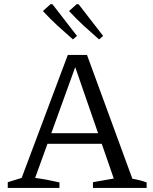

<svg xmlns="http://www.w3.org/2000/svg" viewBox="-20 -920 750 940"><path d="M628 -45Q646 -42 663.5 -37.5Q681 -33 698 -27V0H435V-28L537 -46L338 -621H359L152 -49Q182 -45 211.5 -39.5Q241 -34 271 -27V0H18V-28L86 -49L312 -651H406ZM188 -216V-268H521V-216ZM337 -727Q299 -760 262 -794Q225 -828 190 -866L228 -900L237 -899L357 -744ZM465 -727Q427 -760 390 -794Q353 -828 318 -866L356 -900L365 -899L485 -744Z"/></svg>

Font: Piazzolla 24pt
Style: Regular
Weight: 400
Designer: Juan Pablo del Peral
Foundry: Huerta Tipografica
Version: Version 2.005